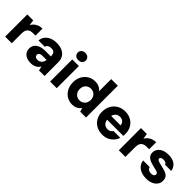

<svg xmlns="http://www.w3.org/2000/svg" viewBox="229 -1894 3075 3075"><g transform="rotate(45 1766.5 -356.0)"><path d="M65 0V-502H198L212 -410Q231 -442 258.5 -465.5Q286 -489 321 -501.5Q356 -514 397 -514V-355H348Q318 -355 293.5 -349Q269 -343 251.5 -328Q234 -313 224.5 -287Q215 -261 215 -223V0Z M655 12Q593 12 551.5 -8Q510 -28 490 -62.5Q470 -97 470 -138Q470 -183 493 -217.5Q516 -252 563.5 -272.5Q611 -293 685 -293H807Q807 -327 798.5 -349Q790 -371 771 -382Q752 -393 719 -393Q684 -393 659.5 -378.5Q635 -364 629 -334H485Q490 -388 520.5 -428.5Q551 -469 602.5 -491.5Q654 -514 720 -514Q791 -514 844.5 -491Q898 -468 927.5 -422.5Q957 -377 957 -311V0H832L814 -73Q803 -54 788 -38.5Q773 -23 753 -11.5Q733 0 709 6Q685 12 655 12ZM693 -102Q717 -102 735 -110Q753 -118 766.5 -132Q780 -146 788 -164.5Q796 -183 800 -204V-205H703Q678 -205 661.5 -198.5Q645 -192 637 -180Q629 -168 629 -152Q629 -136 637 -124.5Q645 -113 659.5 -107.5Q674 -102 693 -102Z M1083 0V-502H1233V0ZM1158 -561Q1118 -561 1092.5 -584Q1067 -607 1067 -642Q1067 -678 1092.5 -701Q1118 -724 1158 -724Q1199 -724 1224 -701Q1249 -678 1249 -642Q1249 -607 1224 -584Q1199 -561 1158 -561Z M1589 12Q1521 12 1466.5 -22Q1412 -56 1380.5 -115.5Q1349 -175 1349 -250Q1349 -327 1381 -386.5Q1413 -446 1468.5 -480Q1524 -514 1592 -514Q1644 -514 1683.5 -495.5Q1723 -477 1747 -443V-720H1897V0H1764L1747 -65Q1732 -44 1710.5 -26.5Q1689 -9 1659.5 1.5Q1630 12 1589 12ZM1627 -119Q1664 -119 1692.5 -136Q1721 -153 1737 -183Q1753 -213 1753 -251Q1753 -290 1737 -320Q1721 -350 1692.5 -366.5Q1664 -383 1627 -383Q1591 -383 1562.5 -366.5Q1534 -350 1518 -320Q1502 -290 1502 -252Q1502 -213 1518 -183Q1534 -153 1562.5 -136Q1591 -119 1627 -119Z M2275 12Q2197 12 2138 -20.5Q2079 -53 2045.5 -111Q2012 -169 2012 -245Q2012 -323 2045 -383.5Q2078 -444 2137 -479Q2196 -514 2275 -514Q2350 -514 2407 -481.5Q2464 -449 2496.5 -392.5Q2529 -336 2529 -262Q2529 -252 2528.5 -239.5Q2528 -227 2527 -214H2118V-302H2377Q2374 -343 2346 -368.5Q2318 -394 2276 -394Q2243 -394 2216.5 -379Q2190 -364 2175 -334Q2160 -304 2160 -258V-229Q2160 -194 2173.5 -167Q2187 -140 2213 -125Q2239 -110 2273 -110Q2306 -110 2327.5 -123.5Q2349 -137 2361 -158H2515Q2500 -111 2466 -72Q2432 -33 2383.5 -10.5Q2335 12 2275 12Z M2639 0V-502H2772L2786 -410Q2805 -442 2832.5 -465.5Q2860 -489 2895 -501.5Q2930 -514 2971 -514V-355H2922Q2892 -355 2867.5 -349Q2843 -343 2825.5 -328Q2808 -313 2798.5 -287Q2789 -261 2789 -223V0Z M3268 12Q3198 12 3146 -10.5Q3094 -33 3064.5 -72Q3035 -111 3030 -160H3179Q3183 -143 3194.5 -129.5Q3206 -116 3224 -108.5Q3242 -101 3265 -101Q3290 -101 3305.5 -107.5Q3321 -114 3328.5 -125Q3336 -136 3336 -148Q3336 -166 3324.5 -176Q3313 -186 3291.5 -192.5Q3270 -199 3239 -205Q3203 -213 3168 -223.5Q3133 -234 3105 -250Q3077 -266 3060.5 -291Q3044 -316 3044 -354Q3044 -399 3069 -435.5Q3094 -472 3141 -493Q3188 -514 3255 -514Q3349 -514 3403 -472.5Q3457 -431 3467 -360H3327Q3321 -379 3302.5 -390Q3284 -401 3254 -401Q3222 -401 3205 -389.5Q3188 -378 3188 -361Q3188 -349 3200 -339.5Q3212 -330 3234 -323Q3256 -316 3287 -309Q3347 -296 3391.5 -281Q3436 -266 3461 -237.5Q3486 -209 3486 -156Q3487 -107 3460 -69Q3433 -31 3384.5 -9.5Q3336 12 3268 12Z"/></g></svg>

Font: DM Sans 16pt Black
Style: Regular
Weight: 900
Version: Version 4.004;gftools[0.9.30]